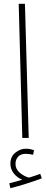

<svg xmlns="http://www.w3.org/2000/svg" viewBox="-20 -730 245 1016"><path d="M98 0 79 -710H112L132 0ZM35 266 29 240Q50 235 67 230Q84 225 98 221Q70 210 52.5 187Q35 164 35 137Q35 99 61 78Q87 57 116 57Q140 57 160 65L155 89Q134 84 116 84Q89 84 75.5 99.5Q62 115 62 137Q62 165 84.5 184Q107 203 133 210Q150 205 164.5 200Q179 195 193 190L201 214Q166 227 120.5 241.5Q75 256 35 266Z"/></svg>

Font: Noto Sans Arabic UI XCn XLt
Style: Regular
Weight: 200
Width: 2
Designer: Monotype Design Team, Nadine Chahine and Nizar Qandah
Foundry: Monotype Imaging Inc.
Version: Version 2.010; ttfautohint (v1.8.4.7-5d5b)